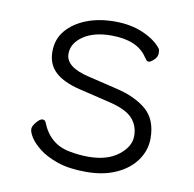

<svg xmlns="http://www.w3.org/2000/svg" viewBox="-63 -548 635 627"><g transform="rotate(10 255.0 -234.0)"><path d="M195 -246Q140 -259 112.5 -284.5Q85 -310 85 -352Q85 -394 110 -423Q135 -452 176 -468Q217 -484 270 -484Q323 -484 364 -466Q405 -448 425 -422Q428 -419 428 -406.5Q428 -394 417 -384Q406 -374 400.5 -374Q395 -374 392.5 -377.5Q390 -381 386 -386Q353 -437 266 -437Q208 -437 173 -413Q138 -389 138 -354Q138 -310 216 -292L312 -269Q376 -254 413 -222Q450 -190 450 -128Q450 -89 427 -56Q404 -23 361.5 -3.5Q319 16 261.5 16Q204 16 165.5 2.5Q127 -11 104 -29.5Q81 -48 71 -64.5Q61 -81 61 -91Q61 -101 72.5 -114.5Q84 -128 92 -128Q100 -128 103 -121Q130 -52 198 -40Q229 -34 260 -34Q322 -34 359 -62.5Q396 -91 396 -126.5Q396 -162 373.5 -185.5Q351 -209 295 -222Z"/></g></svg>

Font: LXGW WenKai Light
Style: Regular
Weight: 300
Designer: LXGW / Fontworks Inc.
Foundry: LXGW / Fontworks Inc.
Version: Version 1.501; October 10, 2024